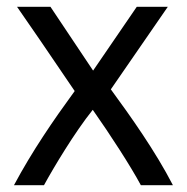

<svg xmlns="http://www.w3.org/2000/svg" viewBox="-20 -541 547 563"><path d="M252 -219C304 -145 363 -54 393 2H487C436 -97 363 -200 305 -279L472 -521H381L253 -334L128 -521H30C53 -488 76 -454 99 -421L199 -274C137 -189 75 -99 21 2H109C138 -51 199 -153 252 -219Z"/></svg>

Font: Repo
Style: Regular
Weight: 400
Designer: Stefan Peev
Foundry: Context Ltd
Version: Version 0.000